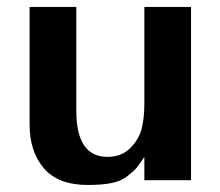

<svg xmlns="http://www.w3.org/2000/svg" viewBox="-20 -520 636 554"><path d="M531.2 0H396.5V-67.4Q380.9 -43.9 374 -35.6Q367.2 -27.3 348.1 -12.2Q329.1 2.9 301.3 8.3Q273.4 13.7 233.4 13.7Q147.5 13.7 106.4 -34.7Q65.4 -83 65.4 -160.2V-500H200.2V-200.2Q200.2 -67.4 290 -67.4Q331.1 -67.4 356.4 -93.3Q381.8 -119.1 389.2 -150.4Q396.5 -181.6 396.5 -220.7V-500H531.2Z"/></svg>

Font: FreeUniversal
Style: Bold
Weight: 700
Version: Version 1.001